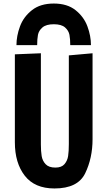

<svg xmlns="http://www.w3.org/2000/svg" viewBox="-20 -1051 608 1085"><path d="M64 -247V-744L211 -750V-235Q211 -196 215.5 -169Q220 -142 238 -123Q256 -104 293 -104Q328 -104 344.5 -123.5Q361 -143 365 -169.5Q369 -196 369 -237V-738L503 -750V-264Q503 -158 461.5 -72Q420 14 288 14Q176 14 120 -58Q64 -130 64 -247ZM284 -1031Q360 -1031 407 -993.5Q454 -956 474 -902Q494 -848 494 -796H377Q377 -830 372.5 -854Q368 -878 347.5 -896Q327 -914 284 -914Q241 -914 220 -896Q199 -878 194.5 -854Q190 -830 190 -796H73Q73 -848 93 -902Q113 -956 160.5 -993.5Q208 -1031 284 -1031Z"/></svg>

Font: Francois One
Style: Regular
Weight: 400
Designer: Vernon Adams
Foundry: Vernon Adams
Version: Version 2.000